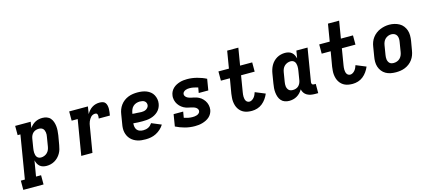

<svg xmlns="http://www.w3.org/2000/svg" viewBox="-99 -1369 4963 2208"><g transform="rotate(-15 2382.5 -265.0)"><path d="M-35 205V95H13L98 -420H65V-530H250L238 -458Q251 -476 268 -492Q285 -508 305 -518.5Q325 -529 346.5 -533.5Q368 -538 390 -538Q417 -538 442.5 -529Q468 -520 484.5 -500.5Q501 -481 509.5 -456.5Q518 -432 521 -405.5Q524 -379 522 -351Q520 -323 516 -296L497 -186Q493 -161 486 -137Q479 -113 466 -90.5Q453 -68 434.5 -49Q416 -30 393.5 -17Q371 -4 346.5 2Q322 8 297 8Q274 8 253 2Q232 -4 216.5 -17.5Q201 -31 191.5 -50Q182 -69 177 -90Q177 -90 177 -90Q177 -90 177 -90L146 95H206V205ZM260 -102Q279 -102 298.5 -109.5Q318 -117 333 -131.5Q348 -146 356 -165Q364 -184 367 -204L385 -314Q388 -327 388.5 -341Q389 -355 387 -367.5Q385 -380 380 -392Q375 -404 365.5 -412.5Q356 -421 343.5 -424.5Q331 -428 317 -428Q300 -428 282.5 -422.5Q265 -417 251 -404.5Q237 -392 229 -375Q221 -358 218 -341L200 -231Q198 -217 196.5 -202.5Q195 -188 196 -174.5Q197 -161 200.5 -147.5Q204 -134 212 -123.5Q220 -113 232.5 -107.5Q245 -102 260 -102Z M710 0 780 -420H708V-530H931L917 -442Q929 -463 945 -481.5Q961 -500 981.5 -513Q1002 -526 1024.5 -532Q1047 -538 1070 -538Q1090 -538 1108.5 -533Q1127 -528 1138 -513.5Q1149 -499 1153 -480Q1157 -461 1157 -441.5Q1157 -422 1154 -402.5Q1151 -383 1148 -363H1015Q1016 -370 1017 -377Q1018 -384 1018 -391.5Q1018 -399 1017 -405.5Q1016 -412 1012.5 -417.5Q1009 -423 1002.5 -425.5Q996 -428 989 -428Q975 -428 961.5 -422.5Q948 -417 938 -406.5Q928 -396 920.5 -383.5Q913 -371 907.5 -358Q902 -345 899 -331.5Q896 -318 894 -305L843 0Z M1477 8Q1452 8 1427 5.5Q1402 3 1379 -4.5Q1356 -12 1336 -24Q1316 -36 1300 -53Q1284 -70 1273.5 -91Q1263 -112 1258 -135.5Q1253 -159 1254 -184Q1255 -209 1260 -234L1278 -344Q1282 -372 1292 -398.5Q1302 -425 1319.5 -449Q1337 -473 1361 -491Q1385 -509 1412 -519.5Q1439 -530 1466.5 -534Q1494 -538 1522 -538Q1550 -538 1577.5 -534Q1605 -530 1629.5 -520Q1654 -510 1674.5 -493.5Q1695 -477 1707.5 -453.5Q1720 -430 1725 -403Q1730 -376 1725 -348Q1721 -324 1709.5 -301Q1698 -278 1679.5 -260.5Q1661 -243 1638.5 -231Q1616 -219 1591.5 -212.5Q1567 -206 1543.5 -204Q1520 -202 1496 -202Q1468 -202 1440.5 -203Q1413 -204 1385 -207Q1383 -186 1386.5 -165Q1390 -144 1402.5 -128.5Q1415 -113 1435 -106.5Q1455 -100 1477 -100Q1492 -100 1507 -103Q1522 -106 1536.5 -113Q1551 -120 1562.5 -131.5Q1574 -143 1583 -156L1698 -108Q1681 -80 1655.5 -57Q1630 -34 1600.5 -19Q1571 -4 1539.5 2Q1508 8 1477 8ZM1510 -308Q1524 -308 1538 -310.5Q1552 -313 1564.5 -320Q1577 -327 1586.5 -339Q1596 -351 1598 -365Q1600 -380 1594.5 -393.5Q1589 -407 1577.5 -415.5Q1566 -424 1551 -427Q1536 -430 1521 -430Q1501 -430 1480 -423.5Q1459 -417 1442.5 -402Q1426 -387 1417.5 -367Q1409 -347 1405 -326L1403 -315Q1416 -313 1429.5 -312.5Q1443 -312 1456.5 -311.5Q1470 -311 1483.5 -309.5Q1497 -308 1510 -308Z M2063 8Q2002 8 1945.5 -7Q1889 -22 1837 -48L1860 -189H1974L1962 -118Q1986 -110 2011 -105Q2036 -100 2062 -100Q2075 -100 2088.5 -101.5Q2102 -103 2115 -107.5Q2128 -112 2139 -122Q2150 -132 2152 -145Q2155 -160 2147 -172.5Q2139 -185 2127 -192.5Q2115 -200 2101 -204Q2087 -208 2072.5 -211.5Q2058 -215 2043.5 -218Q2029 -221 2015.5 -225.5Q2002 -230 1989.5 -237Q1977 -244 1966 -252.5Q1955 -261 1945.5 -271Q1936 -281 1928 -293Q1920 -305 1914.5 -317.5Q1909 -330 1905.5 -344.5Q1902 -359 1901.5 -374Q1901 -389 1904 -404Q1907 -426 1918 -446.5Q1929 -467 1946 -483Q1963 -499 1983.5 -509.5Q2004 -520 2025.5 -526.5Q2047 -533 2069 -535.5Q2091 -538 2113 -538Q2143 -538 2172.5 -534Q2202 -530 2230.5 -522.5Q2259 -515 2286 -505Q2313 -495 2338 -482L2316 -349H2202L2213 -412Q2189 -419 2164.5 -424.5Q2140 -430 2114 -430Q2101 -430 2089 -428.5Q2077 -427 2065 -422Q2053 -417 2043 -407.5Q2033 -398 2031 -386Q2028 -371 2036 -358.5Q2044 -346 2056 -338Q2068 -330 2082 -326Q2096 -322 2110 -318.5Q2124 -315 2138.5 -312.5Q2153 -310 2166.5 -305Q2180 -300 2193 -293.5Q2206 -287 2217 -278.5Q2228 -270 2237.5 -259.5Q2247 -249 2255 -237.5Q2263 -226 2268.5 -213Q2274 -200 2277.5 -185.5Q2281 -171 2281.5 -156.5Q2282 -142 2280 -127Q2276 -104 2264.5 -83Q2253 -62 2235.5 -46.5Q2218 -31 2196.5 -20.5Q2175 -10 2152.5 -3.5Q2130 3 2108 5.5Q2086 8 2063 8Z M2741 8Q2717 8 2694 4.5Q2671 1 2650.5 -8Q2630 -17 2613.5 -31.5Q2597 -46 2585 -65Q2573 -84 2566.5 -105.5Q2560 -127 2557.5 -150Q2555 -173 2557 -196.5Q2559 -220 2562 -244L2592 -420H2485V-530H2610L2644 -735H2777L2743 -530H2887V-420H2725L2693 -226Q2691 -213 2689.5 -200Q2688 -187 2688.5 -174Q2689 -161 2691.5 -148.5Q2694 -136 2700 -125.5Q2706 -115 2717 -108.5Q2728 -102 2741 -102Q2756 -102 2771 -111Q2786 -120 2796.5 -133Q2807 -146 2814 -161Q2821 -176 2826 -192L2945 -143Q2932 -112 2912 -83.5Q2892 -55 2865 -33.5Q2838 -12 2805.5 -2Q2773 8 2741 8Z M3185 8Q3158 8 3133 -1Q3108 -10 3091 -29.5Q3074 -49 3065.5 -73.5Q3057 -98 3054 -124.5Q3051 -151 3053 -179Q3055 -207 3060 -234L3078 -344Q3082 -369 3089.5 -393Q3097 -417 3109.5 -439.5Q3122 -462 3140.5 -481Q3159 -500 3181.5 -513Q3204 -526 3229 -532Q3254 -538 3278 -538Q3301 -538 3322 -532Q3343 -526 3358.5 -512.5Q3374 -499 3383.5 -480Q3393 -461 3398 -440Q3398 -440 3398 -440Q3398 -440 3398 -440L3413 -530H3546L3481 -136Q3480 -129 3481 -122.5Q3482 -116 3486 -111Q3490 -106 3496.5 -104Q3503 -102 3509 -102H3529V8H3491Q3466 8 3442 3.5Q3418 -1 3397.5 -12.5Q3377 -24 3363.5 -43.5Q3350 -63 3346 -86Q3334 -65 3316.5 -46.5Q3299 -28 3277.5 -15.5Q3256 -3 3232.5 2.5Q3209 8 3185 8ZM3258 -102Q3276 -102 3293.5 -107.5Q3311 -113 3324.5 -125.5Q3338 -138 3346 -155Q3354 -172 3357 -189L3375 -299Q3377 -313 3378.5 -327.5Q3380 -342 3379 -355.5Q3378 -369 3374.5 -382.5Q3371 -396 3363 -406.5Q3355 -417 3342.5 -422.5Q3330 -428 3316 -428Q3296 -428 3276.5 -420.5Q3257 -413 3242 -398.5Q3227 -384 3219 -365Q3211 -346 3208 -326L3190 -216Q3188 -203 3187 -189Q3186 -175 3188 -162.5Q3190 -150 3195.5 -138Q3201 -126 3210 -117.5Q3219 -109 3231.5 -105.5Q3244 -102 3258 -102Z M3941 8Q3917 8 3894 4.5Q3871 1 3850.5 -8Q3830 -17 3813.5 -31.5Q3797 -46 3785 -65Q3773 -84 3766.5 -105.5Q3760 -127 3757.5 -150Q3755 -173 3757 -196.5Q3759 -220 3762 -244L3792 -420H3685V-530H3810L3844 -735H3977L3943 -530H4087V-420H3925L3893 -226Q3891 -213 3889.5 -200Q3888 -187 3888.5 -174Q3889 -161 3891.5 -148.5Q3894 -136 3900 -125.5Q3906 -115 3917 -108.5Q3928 -102 3941 -102Q3956 -102 3971 -111Q3986 -120 3996.5 -133Q4007 -146 4014 -161Q4021 -176 4026 -192L4145 -143Q4132 -112 4112 -83.5Q4092 -55 4065 -33.5Q4038 -12 4005.5 -2Q3973 8 3941 8Z M4456 8Q4424 8 4393 2Q4362 -4 4336 -19Q4310 -34 4291.5 -57.5Q4273 -81 4263.5 -110Q4254 -139 4254 -170.5Q4254 -202 4260 -234L4278 -344Q4282 -372 4292 -398.5Q4302 -425 4319.5 -448.5Q4337 -472 4360.5 -490Q4384 -508 4411 -519Q4438 -530 4465 -535.5Q4492 -541 4520 -541Q4552 -541 4582.5 -533.5Q4613 -526 4639 -511.5Q4665 -497 4683.5 -473Q4702 -449 4711.5 -420.5Q4721 -392 4721 -360Q4721 -328 4716 -296L4697 -186Q4693 -159 4683 -132Q4673 -105 4656 -81.5Q4639 -58 4615.5 -40Q4592 -22 4565 -11Q4538 0 4510.5 4Q4483 8 4456 8ZM4458 -102Q4478 -102 4498 -109Q4518 -116 4533 -131Q4548 -146 4556 -165Q4564 -184 4567 -204L4585 -314Q4589 -334 4588.5 -354.5Q4588 -375 4579.5 -392.5Q4571 -410 4553.5 -419Q4536 -428 4515 -428Q4495 -428 4476 -420.5Q4457 -413 4442 -398.5Q4427 -384 4419 -365Q4411 -346 4408 -326L4390 -216Q4388 -203 4387 -189Q4386 -175 4388 -162.5Q4390 -150 4395.5 -138Q4401 -126 4410 -117.5Q4419 -109 4432 -105.5Q4445 -102 4458 -102Z"/></g></svg>

Font: Iosevka Curly Slab XBdEx
Style: Italic
Weight: 800
Width: 7
Italic angle: -9°
Monospace: yes
Designer: Belleve Invis
Foundry: Belleve Invis
Version: Version 11.1.0; ttfautohint (v1.8.3)